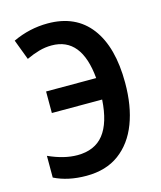

<svg xmlns="http://www.w3.org/2000/svg" viewBox="-110 -805 753 896"><g transform="rotate(-15 266.0 -357.0)"><path d="M197 10Q108 10 42 -23V-128Q117 -94 181 -94Q265 -94 308.5 -149Q352 -204 359 -315H116V-419H358Q340 -620 196 -620Q165 -620 135 -611.5Q105 -603 73 -588L36 -686Q117 -724 205 -724Q340 -724 411.5 -630Q483 -536 483 -363Q483 -251 451 -167.5Q419 -84 355.5 -37Q292 10 197 10Z"/></g></svg>

Font: Noto Sans Condensed SemiBold
Style: Regular
Weight: 600
Width: 3
Designer: Monotype Design Team
Foundry: Monotype Imaging Inc.
Version: Version 2.013; ttfautohint (v1.8.4.7-5d5b)